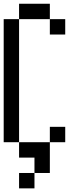

<svg xmlns="http://www.w3.org/2000/svg" viewBox="-20 -937 457 1040"><path d="M0 -166.7V-833.3H83.3V-166.7ZM83.3 -916.7H250V-833.3H83.3ZM83.3 -166.7H250V0H166.7V-83.3H83.3ZM83.3 83.3V0H166.7V83.3ZM250 -166.7V-250H333.3V-166.7ZM250 -833.3H333.3V-750H250Z"/></svg>

Font: Galmuri11 Condensed
Style: Regular
Weight: 400
Width: 3
Designer: Lee Minseo (quiple)
Version: Version 2.399;hotconv 1.1.1;makeotfexe 2.6.0 DEVELOPMENT